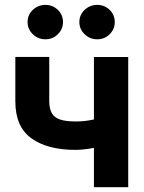

<svg xmlns="http://www.w3.org/2000/svg" viewBox="-20 -785 602 805"><path d="M517.6 -545.9V0H373.8V-545.9ZM447.3 -305.7V-186.5Q430.1 -178.9 404.1 -172Q378.1 -165.1 349.9 -160.9Q321.6 -156.6 296.5 -156.6Q178.8 -156.6 111.5 -205.2Q44.1 -253.8 44.3 -360.4V-546.3H186.5V-360.4Q186.7 -328.8 197.5 -310.2Q208.2 -291.6 232.3 -283.7Q256.4 -275.8 296.5 -275.8Q333.6 -275.5 369.6 -283.3Q405.7 -291.2 447.3 -305.7ZM170.5 -620.3Q139.6 -620.1 117.5 -641.6Q95.5 -663 95.7 -692.2Q95.5 -722.8 117.5 -743.6Q139.6 -764.4 170.5 -764.6Q201.1 -764.4 222.6 -743.6Q244.1 -722.8 244.1 -692.2Q244.1 -663 222.6 -641.6Q201.1 -620.1 170.5 -620.3ZM387.5 -620.3Q356.8 -620.1 334.8 -641.6Q312.7 -663 312.7 -692.2Q312.7 -722.8 334.8 -743.6Q356.8 -764.4 387.5 -764.6Q418.4 -764.4 439.8 -743.6Q461.3 -722.8 461.1 -692.2Q461.3 -663 439.8 -641.6Q418.4 -620.1 387.5 -620.3Z"/></svg>

Font: Inter Tight
Style: Regular
Weight: 400
Designer: Rasmus Andersson
Foundry: rsms
Version: Version 3.002